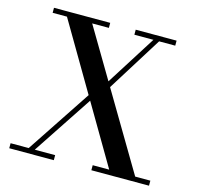

<svg xmlns="http://www.w3.org/2000/svg" viewBox="-108 -864 1006 978"><g transform="rotate(15 395.0 -375.0)"><path d="M456.5 0V-26.5H543.5L134 -723.5H58.5V-750H355V-723.5H267L680.5 -26.5H760.5V0ZM23.5 0V-26.5H119L378 -417L398 -399.5L151 -26.5H258.5V0ZM395.5 -416 590 -723.5H489.5V-750H705V-723.5H620L416 -397Z"/></g></svg>

Font: Bodoni Moda SC 9pt Medium
Style: Regular
Weight: 500
Designer: Owen Earl
Foundry: indestructible type
Version: Version 2.005